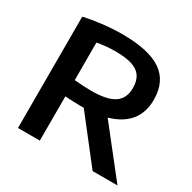

<svg xmlns="http://www.w3.org/2000/svg" viewBox="-164 -913 1078 1077"><g transform="rotate(30 375.0 -374.0)"><path d="M568.5 0 348 -282.5H330.5Q284 -282.5 226.5 -286.5V0H85V-721Q139 -733.5 204 -741Q269 -748.5 331.5 -748.5Q500.5 -748.5 583.2 -692.8Q666 -637 666 -517Q666 -434.5 621.5 -380.2Q577 -326 491.5 -302L729.5 0ZM226.5 -392Q283.5 -386 336.5 -386Q438 -386 484.8 -417.2Q531.5 -448.5 531.5 -516Q531.5 -563 511.8 -591.5Q492 -620 450.8 -633Q409.5 -646 343 -646Q285 -646 226.5 -635Z"/></g></svg>

Font: Encode Sans Expanded SemiBold
Style: Regular
Weight: 600
Width: 7
Designer: Multiple Designers
Foundry: Impallari Type
Version: Version 2.000